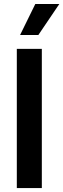

<svg xmlns="http://www.w3.org/2000/svg" viewBox="-20 -955 321 975"><path d="M192.4 0H65.4V-707H192.4ZM159.2 -934.6H281.2L174.8 -777.3H82Z"/></svg>

Font: Pretendard SemiBold
Style: Regular
Weight: 600
Designer: Base glyphs from Inter by Rasmus Andersson; Hangeul glyphs from Noto Sans CJK(Source Han Sans) by Jang Soo-young and Kan
Foundry: Kil Hyung-jin
Version: Version 1.309